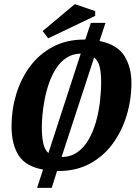

<svg xmlns="http://www.w3.org/2000/svg" viewBox="-20 -820 670 932"><path d="M160 92 189 3Q105 -12 70.5 -65.5Q36 -119 36 -208Q36 -288 59 -363.5Q82 -439 126.5 -498.5Q171 -558 237 -593Q303 -628 389 -628H394L421 -709H492L463 -621Q549 -604 583.5 -549Q618 -494 618 -418Q618 -337 595 -260.5Q572 -184 527.5 -123Q483 -62 417 -26Q351 10 265 10H257L231 92ZM215 -77 372 -560Q332 -559 302 -539Q272 -519 251.5 -486.5Q231 -454 217.5 -415Q204 -376 196.5 -336Q189 -296 186 -261.5Q183 -227 183 -203Q183 -159 189.5 -126.5Q196 -94 215 -77ZM279 -58Q323 -58 355.5 -81Q388 -104 410 -142Q432 -180 445.5 -227.5Q459 -275 465 -325.5Q471 -376 471 -422Q471 -465 464 -495Q457 -525 437 -541ZM214 -634 187 -669 343 -800 442 -766V-743Z"/></svg>

Font: Manuale
Style: Bold Italic
Weight: 700
Italic angle: -11°
Version: Version 1.002